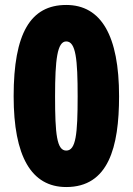

<svg xmlns="http://www.w3.org/2000/svg" viewBox="-20 -744 535 774"><path d="M460 -356C460 -600 388 -724 247 -724C103 -724 35 -610 35 -356C35 -114 106 10 247 10C417 10 460 -150 460 -356ZM202 -356C202 -504 211 -577 247 -577C286 -577 293 -504 293 -356C293 -203 286 -137 247 -137C209 -137 202 -203 202 -356Z"/></svg>

Font: Noto Sans Armenian ExtraCondensed Black
Style: Regular
Weight: 900
Width: 2
Designer: Monotype Design Team
Foundry: Monotype Imaging Inc.
Version: Version 2.008